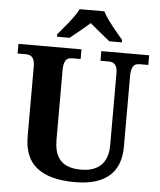

<svg xmlns="http://www.w3.org/2000/svg" viewBox="-61 -983 870 1046"><g transform="rotate(5 373.5 -460.5)"><path d="M731 -661.1H688Q663.6 -661.1 654.3 -652.3Q637.2 -635.7 637.2 -596.2V-206.1Q637.2 -47.9 500 -4.9Q452.6 9.8 387.2 9.8Q251 9.8 180.7 -44.4Q109.9 -98.6 109.9 -217.8V-600.1Q109.4 -651.4 78.1 -659.2Q69.3 -661.1 59.1 -661.1H16.1V-713.9H360.8V-661.1H318.8Q294.4 -661.1 285.2 -652.3Q268.1 -635.7 268.1 -596.2V-210Q268.1 -92.8 355.5 -68.4Q382.8 -60.5 416.5 -61Q486.3 -61 523.9 -97.7Q562 -134.3 562 -208V-600.1Q562 -651.4 530.8 -659.2Q521.5 -661.1 511.2 -661.1H469.2V-713.9H731ZM221.7 -771V-784.2Q233.4 -798.3 249 -816.9Q313.5 -892.1 332 -931.2H466.8Q484.4 -894 549.3 -816.9Q564.9 -798.3 576.7 -784.2V-771H507.8Q415.5 -845.7 398.9 -860.8Q375 -838.9 291 -771Z"/></g></svg>

Font: DroidSerif-Bold
Style: Bold
Weight: 700
Foundry: Ascender Corporation
Version: Version 1.00 build 112